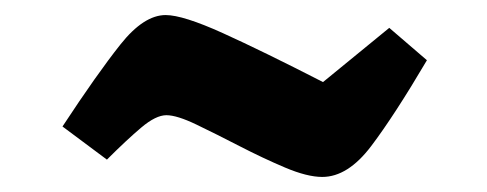

<svg xmlns="http://www.w3.org/2000/svg" viewBox="-20 -397 647 255"><path d="M408 -162Q388 -162 358.5 -174.5Q329 -187 298 -203Q267 -219 241 -231.5Q215 -244 201 -244Q187 -244 167.5 -227.5Q148 -211 122 -185L63 -229Q109 -299 140 -338Q171 -377 200 -377Q223 -377 276 -353Q329 -329 409 -288L497 -360L547 -317Q504 -244 473 -203Q442 -162 408 -162Z"/></svg>

Font: Eczar ExtraBold
Style: Regular
Weight: 800
Designer: Vaibhav Singh
Foundry: Rosetta Type Foundry
Version: Version 2.000